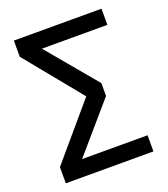

<svg xmlns="http://www.w3.org/2000/svg" viewBox="-128 -780 760 871"><g transform="rotate(-20 251.5 -344.5)"><path d="M40 -689H463V-611H147L347 -372V-310L147 -78H463V0H40V-78L262 -339L40 -611Z"/></g></svg>

Font: Fira Sans Variable
Style: Regular
Weight: 400
Designer: Carrois Corporate & Edenspiekermann AG
Foundry: Carrois Corporate GbR & Edenspiekermann AG
Version: Version 4.202